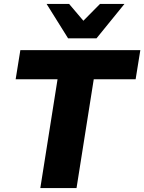

<svg xmlns="http://www.w3.org/2000/svg" viewBox="-20 -961 737 981"><path d="M186 0 274 -556H60L84 -705H697L673 -556H459L371 0ZM328 -765 218 -941H333L406 -855L491 -941H616L473 -765Z"/></svg>

Font: Mulish Black
Style: Italic
Weight: 900
Italic angle: -9°
Designer: Vernon Adams
Foundry: Vernon Adams
Version: Version 3.603; ttfautohint (v1.8.3)